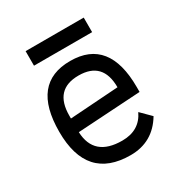

<svg xmlns="http://www.w3.org/2000/svg" viewBox="-150 -731 789 838"><g transform="rotate(-30 244.0 -311.5)"><path d="M268.6 0Q48.8 0 48.8 -244.1Q48.8 -488.3 244.1 -488.3Q439.5 -488.3 439.5 -244.1V-219.7L122.1 -200.2Q127 -73.2 268.6 -73.2Q356 -73.2 390.6 -146.5L439.5 -97.7Q380.9 0 268.6 0ZM366.2 -285.6Q366.2 -415 244.1 -415Q122.1 -415 122.1 -283.2V-269ZM390.6 -622.6V-549.3H97.7V-622.6Z"/></g></svg>

Font: Sanitrixie
Style: Regular
Weight: 400
Designer: Jayvee D. Enaguas (Grand Chaos)
Version: Version 1.1 - 6/9/2013